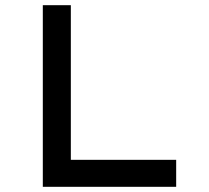

<svg xmlns="http://www.w3.org/2000/svg" viewBox="-20 -720 806 740"><path d="M145 0V-700H253V-104H659V0Z"/></svg>

Font: Lexend Giga
Style: Regular
Weight: 400
Designer: Bonnie Shaver-Troup, Thomas Jockin
Foundry: Lexend
Version: Version 1.007